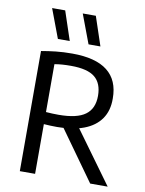

<svg xmlns="http://www.w3.org/2000/svg" viewBox="-89 -863 697 925"><g transform="rotate(10 259.5 -400.5)"><path d="M73.2 0V-587.7Q107.1 -593.7 143.7 -597.8Q180.4 -601.8 223.8 -601.8Q338.8 -601.8 396.1 -556.8Q453.5 -511.8 453.5 -422.5Q454.3 -362.7 425.9 -322.2Q397.6 -281.7 343.4 -261.2Q289.2 -240.7 212.9 -240.7Q197.1 -240.7 179.4 -241.4Q161.7 -242 147.9 -243.2V0ZM417.4 0 219.3 -276.9H301.6L503 0ZM209.6 -299.8Q299.5 -299.8 340.3 -329.9Q381.2 -359.9 381.2 -422.2Q381.2 -483.7 345.3 -513.1Q309.4 -542.5 228.5 -542.5Q205.3 -542.5 186.5 -541.2Q167.7 -539.9 147.9 -536.5V-302.3Q166.1 -301.1 179.6 -300.4Q193.2 -299.8 209.6 -299.8ZM293.1 -659.1 239.9 -800.8H303.9L351.3 -659.1ZM143.2 -659.1 90 -800.8H154L201.3 -659.1Z"/></g></svg>

Font: Encode Sans SC Condensed Thin
Style: Regular
Weight: 100
Width: 3
Designer: Multiple Designers
Foundry: Impallari Type
Version: Version 3.002